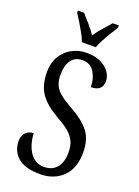

<svg xmlns="http://www.w3.org/2000/svg" viewBox="-173 -1003 782 1084"><g transform="rotate(20 217.5 -460.5)"><path d="M213 10Q122 10 79 -27.5Q36 -65 36 -126Q36 -158 54.5 -176.5Q73 -195 101 -195Q105 -124 136 -80Q167 -36 219 -36Q269 -36 296 -68.5Q323 -101 323 -160Q323 -202 308.5 -230Q294 -258 265 -281Q236 -304 192 -328Q122 -368 87.5 -417Q53 -466 53 -548Q53 -601 76.5 -640.5Q100 -680 140 -702Q180 -724 229 -724Q279 -724 313.5 -707Q348 -690 366 -664.5Q384 -639 384 -611Q384 -579 366.5 -564.5Q349 -550 315 -550Q315 -600 291.5 -638.5Q268 -677 220 -677Q176 -677 153 -645Q130 -613 130 -559Q130 -523 141 -497Q152 -471 179 -449Q206 -427 253 -401Q326 -361 363.5 -314Q401 -267 401 -187Q401 -92 348.5 -41Q296 10 213 10ZM181 -771Q173 -794 158 -820.5Q143 -847 127.5 -873Q112 -899 99 -918V-931H136Q157 -906 180.5 -880.5Q204 -855 222 -826Q240 -855 263.5 -880.5Q287 -906 308 -931H345V-918Q333 -899 317 -873Q301 -847 287 -820.5Q273 -794 264 -771Z"/></g></svg>

Font: Noto Serif Thai ExtraCondensed
Style: Regular
Weight: 400
Width: 2
Designer: Monotype Design Team
Foundry: Monotype Imaging Inc.
Version: Version 2.002; ttfautohint (v1.8.4.7-5d5b)